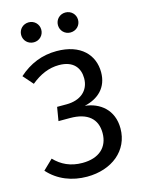

<svg xmlns="http://www.w3.org/2000/svg" viewBox="-133 -970 787 1059"><g transform="rotate(-15 260.5 -441.0)"><path d="M10 -81C66 -18 145 12 230 12C372 12 476 -72 476 -198C476 -305 402 -360 318 -369C398 -387 453 -438 453 -525C453 -623 384 -701 245 -701C162 -701 91 -672 28 -616L78 -559C129 -601 181 -623 238 -623C321 -623 354 -575 354 -517C354 -446 302 -403 223 -403H169L156 -325H222C323 -325 374 -279 374 -199C374 -118 320 -68 225 -68C157 -68 106 -93 66 -135ZM347 -780C380 -780 405 -805 405 -837C405 -869 380 -894 347 -894C315 -894 290 -869 290 -837C290 -805 315 -780 347 -780ZM138 -780C170 -780 195 -805 195 -837C195 -869 170 -894 138 -894C105 -894 80 -869 80 -837C80 -805 105 -780 138 -780Z"/></g></svg>

Font: FiraGO Unicode
Style: Regular
Weight: 400
Designer: bBox Type
Foundry: bBox Type GmbH
Version: Version 1.001;PS 001.001;hotconv 1.0.88;makeotf.lib2.5.64775